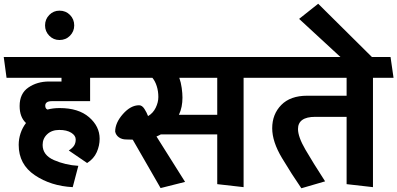

<svg xmlns="http://www.w3.org/2000/svg" viewBox="-31 -985 2125 1027"><path d="M374 -239Q374 -260 350 -275Q326 -290 286 -290Q246 -290 221.5 -267Q197 -244 197 -210Q197 -155 258 -128.5Q319 -102 388 -98L358 16Q241 10 155 -48Q69 -106 69 -210Q69 -242 79 -272Q89 -302 108 -327Q91 -343 82.5 -365.5Q74 -388 74 -418Q74 -485 121 -517Q168 -549 231 -549H298V-569H4L-11 -680H550L567 -569H451V-444H248Q228 -444 219.5 -437.5Q211 -431 211 -420Q211 -413 213.5 -407.5Q216 -402 223 -399Q238 -403 254 -405Q270 -407 288 -407Q389 -407 445.5 -358Q502 -309 502 -243Q502 -206 486.5 -171Q471 -136 435 -113L337 -180Q357 -193 365.5 -206.5Q374 -220 374 -239Z M287 -771Q255 -771 232.5 -794Q210 -817 210 -849Q210 -882 232.5 -905Q255 -928 287 -928Q321 -928 343.5 -905Q366 -882 366 -849Q366 -817 343.5 -794Q321 -771 287 -771Z M1131 -569H928Q937 -544 941 -514.5Q945 -485 945 -463Q945 -438 940.5 -415Q936 -392 926 -371H1131ZM679 -238 644 -239Q621 -239 605 -250.5Q589 -262 585 -281Q585 -328 626.5 -375Q668 -422 713 -422Q729 -422 741.5 -402.5Q754 -383 761 -364Q788 -380 802 -409Q816 -438 816 -466Q816 -497 807.5 -524Q799 -551 784 -569H562L545 -680H1367L1384 -569H1272V16L1131 0V-266H829Q823 -263 817.5 -260Q812 -257 806 -255L959 -12L828 21Z M1823 0V-360H1655Q1609 -360 1586 -343.5Q1563 -327 1563 -295Q1563 -253 1602.5 -185Q1642 -117 1708 -15L1581 22Q1530 -52 1477.5 -139.5Q1425 -227 1425 -299Q1425 -374 1473.5 -423.5Q1522 -473 1612 -473H1823V-569H1377L1360 -680H2058L2074 -569H1964V16Z M2029 -610H1866L1569 -884L1671 -965Z"/></svg>

Font: Palanquin
Style: Bold
Weight: 700
Designer: Pria Ravichandran
Version: Version 1.0.4